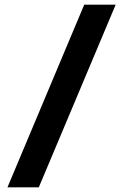

<svg xmlns="http://www.w3.org/2000/svg" viewBox="-20 -708 542 824"><path d="M341.5 -688H476.5L146.5 96H12Z"/></svg>

Font: League Spartan ExtraBold
Style: Regular
Weight: 800
Foundry: The League of Moveable Type
Version: Version 2.002